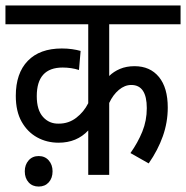

<svg xmlns="http://www.w3.org/2000/svg" viewBox="-20 -642 683 705"><path d="M643 -553H381V-363Q397 -379 420.5 -389Q444 -399 474 -399Q531 -399 563.5 -359.5Q596 -320 596 -247Q596 -193 578 -142Q560 -91 526 -42L459 -80Q486 -118 502.5 -158.5Q519 -199 519 -245Q519 -330 462 -330Q438 -330 416.5 -312Q395 -294 381 -264V0H304V-163Q262 -118 195 -118Q152 -118 116.5 -137.5Q81 -157 59.5 -195Q38 -233 38 -290Q38 -373 82 -418.5Q126 -464 207 -464Q227 -464 244.5 -461.5Q262 -459 276 -455L270 -385Q242 -394 210 -394Q115 -394 115 -289Q115 -238 138 -212.5Q161 -187 196 -188Q232 -188 260 -209.5Q288 -231 304 -263V-553H0V-622H643ZM71 -13Q71 -37 85 -53Q99 -69 122 -69Q145 -69 159 -53Q173 -37 173 -13Q173 12 159 27.5Q145 43 122 43Q99 43 85 27.5Q71 12 71 -13Z"/></svg>

Font: Noto Sans Devanagari Condensed
Style: Regular
Weight: 400
Width: 3
Designer: Jelle Bosma - Monotype Design Team
Foundry: Monotype Imaging Inc.
Version: Version 2.004; ttfautohint (v1.8.4.7-5d5b)